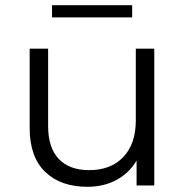

<svg xmlns="http://www.w3.org/2000/svg" viewBox="-20 -713 713 738"><path d="M573 -526V0H505V-96Q477 -48 428 -21.5Q379 5 316 5Q213 5 153.5 -52.5Q94 -110 94 -221V-526H165V-228Q165 -145 206 -102Q247 -59 323 -59Q406 -59 454 -109.5Q502 -160 502 -250V-526ZM180 -693H488V-646H180Z"/></svg>

Font: APTA Sans Regular
Style: Regular
Weight: 400
Version: Version 7.200